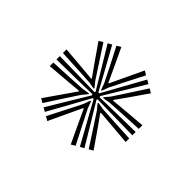

<svg xmlns="http://www.w3.org/2000/svg" viewBox="-71 -896 424 424"><g transform="rotate(-45 141.0 -684.5)"><path d="M136 -566 137 -625.2 137.9 -676.4 135.7 -677.6 92 -651.2 41.1 -620.7 35.9 -629.8 87.6 -658.5 132.4 -683.3V-685.9L87.6 -710.5L35.9 -739.2L41.1 -748.3L91.8 -717.8L135.5 -691.4L137.9 -692.8L136.8 -743.8L136 -803H146.4L145.4 -743.8L144.3 -692.8L146.5 -691.4L190.5 -717.8L241.1 -748.3L246.3 -739.2L194.6 -710.5L149.8 -685.9V-683.3L194.6 -658.5L246.3 -629.8L241.1 -620.7L190.5 -651.2L146.7 -677.6L144.3 -676.4L145.4 -625.2L146.4 -566ZM115.1 -566 119.4 -617.2 122.1 -650.2 120.8 -651 93.7 -631.8 51.6 -602.6 46 -612.3 87.8 -639.4 119 -659.9 132 -670.5 133.9 -669.4 131 -653.1 128.8 -615.6 126.3 -566ZM31.1 -638.2 25.4 -647.8 71.9 -669.7 102 -683.7V-685.1L71.9 -699.3L25.4 -721.1L31.1 -730.8L75.8 -707.9L108.7 -691.3L124.5 -685.6V-683.4L108.7 -677.7L75.3 -660.8ZM156.1 -566 153.6 -616.2 151.4 -653.1 148.6 -669.4 150.5 -670.5 163.1 -659.9 194.7 -639.2 236.3 -612.3 230.6 -602.6 188.5 -631.8 161.4 -651 160.1 -650.2 163.1 -617.2 167.4 -566ZM132 -698.5 119.2 -709.1 87.5 -729.9 46 -756.7 51.6 -766.3 93.7 -737.1 121 -718.1 122.3 -718.7 119.3 -751.7 115.1 -803H126.3L128.8 -753.2L131 -715.8L133.8 -699.6ZM251.1 -638.2 205.7 -661.5 173.5 -677.7 157.8 -683.4V-685.6L173.5 -691.3L206.8 -707.9L251.1 -730.8L256.8 -721.1L210.4 -699.3L180.3 -685.3V-683.9L210.4 -669.7L256.8 -647.8ZM150.2 -698.5 148.5 -699.6 151.4 -715.8 153.6 -753.3 156.1 -803H167.4L163.1 -751.7L160.1 -718.7L161.4 -717.9L188.5 -737.1L230.6 -766.3L236.3 -756.7L194 -729.1L163.3 -709.1Z"/></g></svg>

Font: Big Shoulders Inline Thin
Style: Regular
Weight: 100
Designer: Patric King
Foundry: XO Type Co
Version: Version 2.002